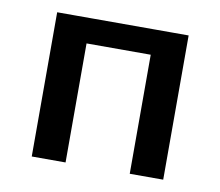

<svg xmlns="http://www.w3.org/2000/svg" viewBox="-56 -483 629 548"><g transform="rotate(10 259.0 -209.0)"><path d="M352 0V-418H449V0ZM68 0V-418H166V0ZM115 -345V-418H403V-345Z"/></g></svg>

Font: Ysabeau Office SemiBold
Style: Regular
Weight: 600
Designer: Christian Thalmann (Catharsis Fonts)
Version: Version 2.001;gftools[0.9.30]; featfreeze: tnum,lnum,ss02